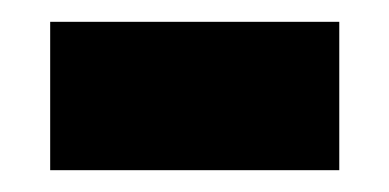

<svg xmlns="http://www.w3.org/2000/svg" viewBox="-20 -356 357 176"><path d="M26 -200H291V-336H26Z"/></svg>

Font: Noto Sans Lao SemiCondensed ExtraBold
Style: Regular
Weight: 800
Width: 4
Designer: Monotype Design Team
Foundry: Monotype Imaging Inc.
Version: Version 2.003